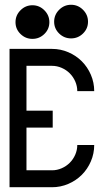

<svg xmlns="http://www.w3.org/2000/svg" viewBox="-20 -785 435 805"><path d="M201 -321V-250H91V-71H198Q219 -71 238.5 -79.5Q258 -88 272.5 -102.5Q287 -117 295.5 -136.5Q304 -156 304 -177H375Q375 -141 361 -108.5Q347 -76 323 -52Q299 -28 266.5 -14Q234 0 198 0H20V-580H198Q234 -580 266.5 -566Q299 -552 323 -528Q347 -504 361 -471.5Q375 -439 375 -403H304Q304 -424 295.5 -443.5Q287 -463 272.5 -477.5Q258 -492 238.5 -500.5Q219 -509 198 -509H91V-321ZM278 -765Q307 -765 328 -744Q349 -723 349 -694Q349 -665 328 -644.5Q307 -624 278 -624Q249 -624 228 -644.5Q207 -665 207 -694Q207 -723 228 -744Q249 -765 278 -765ZM116 -763Q145 -763 166 -742Q187 -721 187 -692Q187 -663 166 -642.5Q145 -622 116 -622Q87 -622 66 -642.5Q45 -663 45 -692Q45 -721 66 -742Q87 -763 116 -763Z"/></svg>

Font: Googee
Style: Regular
Weight: 400
Designer: Peter Wiegel
Foundry: CATFonts Peter Wiegel
Version: 1.000